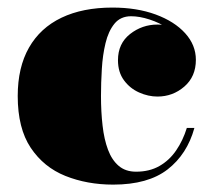

<svg xmlns="http://www.w3.org/2000/svg" viewBox="-20 -490 585 520"><path d="M286.5 10Q216 10 157.2 -13.5Q98.5 -37 63.2 -89.8Q28 -142.5 28 -230Q28 -307.5 58.5 -361Q89 -414.5 146.5 -442Q204 -469.5 284.5 -469.5Q350.5 -469.5 401.5 -450.8Q452.5 -432 481.5 -400Q510.5 -368 510.5 -328Q510.5 -282.5 479.2 -255.5Q448 -228.5 406.5 -228.5Q381.5 -228.5 356.8 -239.5Q332 -250.5 315.8 -272.5Q299.5 -294.5 299.5 -327Q299.5 -372 332.2 -397.8Q365 -423.5 406.5 -423.5Q446.5 -423.5 478 -398.2Q509.5 -373 509.5 -328H490.5Q490.5 -353.5 475.2 -375.2Q460 -397 436 -412.8Q412 -428.5 385 -437.2Q358 -446 335 -446Q306.5 -446 290 -425.8Q273.5 -405.5 265.8 -373.2Q258 -341 255.8 -303.2Q253.5 -265.5 253.5 -230Q253.5 -187 257.8 -149.8Q262 -112.5 272.5 -84.5Q283 -56.5 301.5 -40.8Q320 -25 348.5 -25Q385 -25 412 -40.5Q439 -56 457.2 -82.8Q475.5 -109.5 486 -143.5H506.5Q487 -72.5 434 -31.2Q381 10 286.5 10Z"/></svg>

Font: Bodoni Moda 11pt Black
Style: Regular
Weight: 900
Designer: Owen Earl
Foundry: indestructible type
Version: Version 2.004